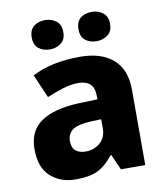

<svg xmlns="http://www.w3.org/2000/svg" viewBox="-85 -829 781 910"><g transform="rotate(-10 305.0 -374.5)"><path d="M326 -559Q429 -559 485.5 -509Q542 -459 542 -363V0H425L392 -74H388Q353 -29 314 -9.5Q275 10 206 10Q134 10 86 -33Q38 -76 38 -165Q38 -252 100 -295Q162 -338 282 -343L373 -346V-359Q373 -402 353 -420Q333 -438 297 -438Q262 -438 222.5 -426Q183 -414 144 -397L95 -510Q140 -534 198 -546.5Q256 -559 326 -559ZM323 -248Q260 -245 235 -226.5Q210 -208 210 -173Q210 -141 228 -126.5Q246 -112 275 -112Q316 -112 345 -137Q374 -162 374 -206V-250ZM117 -688Q117 -725 139 -742Q161 -759 193 -759Q223 -759 246 -742Q269 -725 269 -688Q269 -652 246 -635Q223 -618 193 -618Q161 -618 139 -635Q117 -652 117 -688ZM342 -688Q342 -725 363.5 -742Q385 -759 418 -759Q448 -759 471 -742Q494 -725 494 -688Q494 -652 471 -635Q448 -618 418 -618Q385 -618 363.5 -635Q342 -652 342 -688Z"/></g></svg>

Font: Noto Sans Cherokee ExtraBold
Style: Regular
Weight: 800
Designer: Monotype Design Team
Foundry: Monotype Imaging Inc.
Version: Version 2.001; ttfautohint (v1.8.4.7-5d5b)